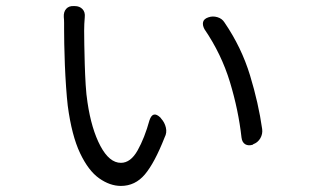

<svg xmlns="http://www.w3.org/2000/svg" viewBox="-20 -589 1040 632"><path d="M226 -569Q242 -569 251.5 -559Q261 -549 259 -532Q258 -522 257.5 -510Q257 -498 257 -488Q257 -470 257.5 -441Q258 -412 259 -377.5Q260 -343 262 -310Q264 -277 268 -252Q281 -164 310.5 -108.5Q340 -53 378 -53Q410 -53 433 -94Q456 -135 472 -193Q483 -226 508 -202L511 -198Q522 -186 526 -169Q530 -152 522 -137Q489 -53 457 -15Q425 23 378 23Q342 23 306.5 -2Q271 -27 243.5 -85Q216 -143 203 -241Q200 -267 197.5 -303Q195 -339 193.5 -376Q192 -413 191.5 -444.5Q191 -476 191 -492Q191 -503 191 -513.5Q191 -524 190 -533Q189 -550 198 -560Q207 -570 223 -569ZM666 -532Q680 -537 695.5 -532.5Q711 -528 719 -515Q775 -433 803 -341Q831 -249 843 -164Q845 -148 837 -134Q829 -120 813 -114V-113Q798 -108 787.5 -114Q777 -120 775 -136Q765 -226 737 -318.5Q709 -411 653 -493Q646 -506 648.5 -516.5Q651 -527 666 -532Z"/></svg>

Font: Chiron GoRound TC N
Style: Regular
Weight: 350
Designer: Ryoko NISHIZUKA 西塚涼子 (kana, bopomofo & ideographs); Paul D. Hunt (Latin, Greek & Cyrillic); Sandoll Communications 산돌커뮤니
Foundry: Adobe
Version: Version 1.000;hotconv 1.1.1;makeotfexe 2.6.0